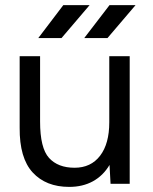

<svg xmlns="http://www.w3.org/2000/svg" viewBox="-20 -720 598 752"><path d="M409 -74Q384 -32 344 -10Q304 12 251 12Q160 12 108 -44.5Q56 -101 57 -220V-500H137V-244Q137 -140 172 -101.5Q207 -63 272 -63Q336 -63 372 -110Q408 -157 408 -241V-500H488V0H413ZM409 -700H511L401 -571H310ZM228 -700H331L221 -571H130Z"/></svg>

Font: Oak Sans
Style: Regular
Weight: 400
Designer: Erik Kennedy, Walven
Foundry: Erik Kennedy, Walven
Version: Version 1.000